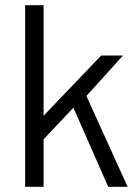

<svg xmlns="http://www.w3.org/2000/svg" viewBox="-20 -720 532 740"><path d="M77 0H148V-183L263 -305L397 0H472L313 -350L454 -506H370L148 -274V-700H77Z"/></svg>

Font: Arthouse Owned
Style: Regular
Weight: 400
Designer: Jeremy Tribby
Foundry: Tribby Type
Version: Version 1.000;PS 001.000;hotconv 1.0.88;makeotf.lib2.5.64775